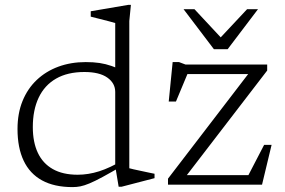

<svg xmlns="http://www.w3.org/2000/svg" viewBox="-20 -754 1162 784"><path d="M450.5 -378.5Q450.5 -414.5 418.2 -437.2Q386 -460 324.5 -460Q256 -460 209 -433Q162 -406 138 -355.5Q114 -305 114 -235Q114 -173.5 134.5 -130Q155 -86.5 195.8 -63.5Q236.5 -40.5 297 -40.5Q340.5 -40.5 384.8 -54.5Q429 -68.5 483 -100.5V-79Q432.5 -49.5 399.8 -31.8Q367 -14 345.2 -5Q323.5 4 308 7Q292.5 10 276.5 10Q201.5 10 151.5 -17.5Q101.5 -45 76.5 -98Q51.5 -151 51.5 -227Q51.5 -291 72 -341.5Q92.5 -392 130 -427.5Q167.5 -463 218.5 -481.8Q269.5 -500.5 330 -500.5Q361.5 -500.5 386.5 -496.8Q411.5 -493 436 -484.5Q460.5 -476 490 -462L450.5 -434V-660Q444.5 -662 426 -666.8Q407.5 -671.5 386.2 -677Q365 -682.5 350.5 -686V-708L503 -734H514.5L508 -668V-67Q512.5 -65.5 526 -62.5Q539.5 -59.5 556.2 -56Q573 -52.5 588 -49.2Q603 -46 611 -44.5V-26.5L476.5 8.5H464.5L450.5 -75.5ZM666 0V-24.5L1009 -472L1025.5 -451.5H707.5L755.5 -476L698.5 -339.5H669L685 -500.5H711L737.5 -490.5H1071V-466L726.5 -17.5L712.5 -39H1013L982.5 -16L1058.5 -162.5H1089L1050 0ZM891 -591H871.5L989 -716.5H1033.5L909.5 -553H853.5L729.5 -716.5H774Z"/></svg>

Font: Newsreader 9pt Light
Style: Regular
Weight: 300
Designer: Hugues Gentile
Foundry: Production Type
Version: Version 1.003